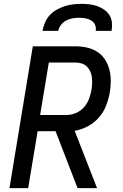

<svg xmlns="http://www.w3.org/2000/svg" viewBox="-20 -975 640 995"><path d="M382 0 268 -295H175L126 0H29L150 -735H371Q402 -735 431 -728.5Q460 -722 484 -706.5Q508 -691 523.5 -667.5Q539 -644 546.5 -615.5Q554 -587 554 -557Q554 -527 549 -496Q543 -462 530 -428Q517 -394 492.5 -366Q468 -338 435 -320.5Q402 -303 367 -297L483 0ZM188 -379H324Q348 -379 372.5 -389Q397 -399 414.5 -418.5Q432 -438 441 -462Q450 -486 454 -510Q457 -526 457.5 -543Q458 -560 456 -575.5Q454 -591 447.5 -605.5Q441 -620 430 -630.5Q419 -641 403.5 -646Q388 -651 371 -651H233ZM200 -815Q204 -836 213 -857.5Q222 -879 237.5 -896Q253 -913 273.5 -924.5Q294 -936 315.5 -943Q337 -950 359 -952.5Q381 -955 402 -955Q423 -955 444 -952.5Q465 -950 484.5 -943Q504 -936 520.5 -924.5Q537 -913 547.5 -896Q558 -879 560 -857.5Q562 -836 558 -815H476Q479 -832 472.5 -846.5Q466 -861 452.5 -869Q439 -877 423 -880Q407 -883 390 -883Q373 -883 356 -880Q339 -877 323.5 -869Q308 -861 296.5 -846.5Q285 -832 282 -815Z"/></svg>

Font: Iosevka Aile Medium
Style: Italic
Weight: 500
Italic angle: -9°
Designer: Belleve Invis
Foundry: Belleve Invis
Version: Version 31.1.0; ttfautohint (v1.8.4)